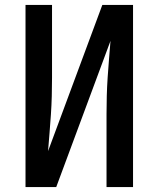

<svg xmlns="http://www.w3.org/2000/svg" viewBox="-20 -755 640 775"><path d="M83 0V-735H190V-441Q190 -404 189 -367Q188 -330 185.5 -293Q183 -256 180 -219Q177 -182 174 -145L393 -735H517V0H410V-294Q410 -331 411 -368Q412 -405 414.5 -442Q417 -479 420 -516Q423 -553 426 -590L207 0Z"/></svg>

Font: Zed Mono Semibold Extended
Style: Regular
Weight: 600
Width: 7
Monospace: yes
Designer: Belleve Invis
Foundry: Belleve Invis
Version: Version 1.0.0; ttfautohint (v1.8.4)